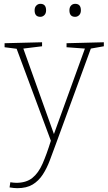

<svg xmlns="http://www.w3.org/2000/svg" viewBox="-20 -747 567 1004"><path d="M30 233 34 206Q42 207 49.5 208Q57 209 65 209Q117 209 149 183.5Q181 158 202.5 109Q224 60 246 -11L67 -492L4 -500V-521L200 -526V-505L102 -493L262 -46L424 -493L328 -500V-521L523 -526V-505L455 -493L273 4Q256 50 240.5 91.5Q225 133 203.5 166Q182 199 150.5 218Q119 237 70 237Q54 237 30 233ZM373 -659Q343 -659 343 -693Q343 -709 351.5 -718Q360 -727 373 -727Q403 -727 403 -693Q403 -677 394 -668Q385 -659 373 -659ZM191 -659Q161 -659 161 -693Q161 -709 170 -718Q179 -727 191 -727Q221 -727 221 -693Q221 -677 212 -668Q203 -659 191 -659Z"/></svg>

Font: Bitter ExtraLight
Style: Regular
Weight: 200
Designer: Sol Matas, and Bitter project Authors
Foundry: Sol Matas
Version: Version 2.001